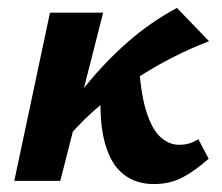

<svg xmlns="http://www.w3.org/2000/svg" viewBox="-20 -456 560 484"><path d="M135 -90 104 -112Q147 -179 196 -239.5Q245 -300 302 -350Q359 -400 426 -436L507 -352Q459 -334 408 -307.5Q357 -281 307.5 -247.5Q258 -214 214 -174.5Q170 -135 135 -90ZM16 0 106 -424H240L132 0ZM368 8Q323 8 291.5 -16.5Q260 -41 245 -93.5Q230 -146 234 -230L329 -314Q333 -228 347.5 -179.5Q362 -131 384 -111Q406 -91 431 -91Q438 -91 446 -92Q454 -93 463 -96.5Q472 -100 480 -105L506 -56Q474 -27 441.5 -9.5Q409 8 368 8Z"/></svg>

Font: Ysabeau ExtraBold
Style: Italic
Weight: 800
Italic angle: -12°
Designer: Christian Thalmann (Catharsis Fonts)
Version: Version 2.002